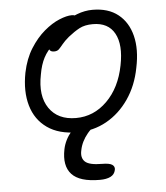

<svg xmlns="http://www.w3.org/2000/svg" viewBox="-52 -540 694 805"><g transform="rotate(-5 295.5 -137.5)"><path d="M260 12Q182 12 133 -22.5Q84 -57 66.5 -117.5Q49 -178 64 -256Q76 -314 102.5 -356Q129 -398 161.5 -425.5Q194 -453 225.5 -466Q257 -479 278 -479Q286 -479 291 -477Q296 -475 298.5 -470.5Q301 -466 299 -458Q295 -442 287 -429.5Q279 -417 256 -405Q216 -385 190.5 -363Q165 -341 150 -312.5Q135 -284 128 -243Q110 -154 146.5 -101Q183 -48 259 -48Q334 -48 390 -103.5Q446 -159 464 -252Q481 -337 454.5 -385.5Q428 -434 363 -434Q329 -434 306.5 -422Q284 -410 259 -390Q240 -374 230 -361.5Q220 -349 212.5 -341.5Q205 -334 192 -334Q179 -334 174 -341Q169 -348 172 -363Q176 -383 194.5 -406Q213 -429 241 -449Q269 -469 301.5 -481.5Q334 -494 367 -494Q433 -494 474.5 -461Q516 -428 530.5 -370Q545 -312 529 -236Q515 -162 476.5 -106Q438 -50 382.5 -19Q327 12 260 12ZM336 219Q251 219 218 183Q185 147 199 78Q207 39 235.5 5Q264 -29 303.5 -50Q343 -71 385 -71Q394 -71 398.5 -66Q403 -61 402 -53Q400 -46 394.5 -41Q389 -36 372 -29Q330 -13 303 19.5Q276 52 269 89Q262 120 279.5 136.5Q297 153 351 153Q382 153 393.5 161Q405 169 402 183Q398 202 381 210.5Q364 219 336 219Z"/></g></svg>

Font: Shantell Sans Light
Style: Italic
Weight: 300
Italic angle: -11°
Designer: Stephen Nixon, Anya Danilova, Shantell Martin
Foundry: Arrow Type
Version: Version 1.008;[ac192a2d6]